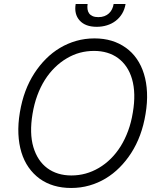

<svg xmlns="http://www.w3.org/2000/svg" viewBox="-20 -929 797 959"><path d="M79.2 -367.5Q88.8 -425.1 106.9 -473.5Q125 -522 152 -563.6Q177.6 -603 209.7 -635.1Q241.8 -667.3 279.7 -689.8Q317.5 -712.4 360.8 -724.8Q404.1 -737.2 452.1 -737.2Q498.2 -737.2 537.1 -725.5Q576 -713.8 608.3 -690.7Q640.3 -668 663.2 -634.9Q686.1 -601.9 699 -559.8Q712 -517.8 714.3 -467.5Q716.6 -417.3 707 -359.7Q688.6 -247.2 634.9 -164.1Q609.4 -124.6 577.4 -92.5Q545.5 -60.4 507.6 -37.6Q469.8 -14.9 426.5 -2.5Q383.2 9.9 335.2 9.9Q242.5 9.9 177.9 -36.6Q146 -60 122.9 -93Q99.8 -126.1 87 -168Q74.2 -209.9 71.9 -259.9Q69.6 -310 79.2 -367.5ZM146.7 -194.2Q157 -159.8 174.5 -133.3Q192.1 -106.9 216.4 -89Q240.8 -71 271 -61.8Q301.1 -52.6 336.6 -52.6Q409.8 -52.6 473.7 -90.2Q505.7 -109 533.2 -136.2Q560.7 -163.4 582.6 -198.3Q604.4 -233.3 620 -275.7Q635.7 -318.2 643.5 -367.5Q659.8 -463.1 639.6 -533.7Q629.6 -568.2 611.9 -594.5Q594.1 -620.7 569.8 -638.7Q545.5 -656.6 515.1 -665.7Q484.7 -674.7 449.9 -674.7Q413.4 -674.7 379.4 -665.7Q345.5 -656.6 313.2 -637.4Q281.2 -618.6 253.6 -591.4Q225.9 -564.3 203.8 -529.3Q181.8 -494.3 166.2 -451.9Q150.6 -409.4 142.4 -359.7Q126.4 -262.8 146.7 -194.2ZM358 -909.1H417.6Q415.5 -895.2 417.1 -883.2Q418.7 -871.1 425.1 -862.2Q431.5 -853.3 442.8 -848.4Q454.2 -843.4 471.2 -843.4Q488.3 -843.4 501.4 -848.4Q514.6 -853.3 524.1 -862.2Q533.7 -871.1 539.6 -883.2Q545.5 -895.2 547.6 -909.1H607.2Q602.6 -881.7 589.7 -860.4Q576.7 -839.1 557.5 -824.6Q538.4 -810 514.2 -802.6Q490.1 -795.1 463.1 -795.1Q406.2 -795.1 377.8 -826.7Q349.4 -858.3 358 -909.1Z"/></svg>

Font: Inter P Light
Style: Italic
Weight: 300
Italic angle: 9.39999°
Designer: Rasmus Andersson
Foundry: rsms
Version: Version 3.018;git-588b23468